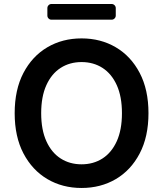

<svg xmlns="http://www.w3.org/2000/svg" viewBox="-20 -929 815 959"><path d="M53.3 -363.6Q53.3 -481.2 97.1 -564.8Q141 -648.4 216.4 -692.8Q291.9 -737.2 387.4 -737.2Q483 -737.2 558.4 -692.8Q633.9 -648.4 677.7 -564.8Q721.6 -481.2 721.6 -363.6Q721.6 -246.1 677.7 -162.5Q633.9 -78.8 558.4 -34.4Q483 9.9 387.4 9.9Q291.9 9.9 216.4 -34.6Q141 -79.2 97.1 -162.8Q53.3 -246.4 53.3 -363.6ZM589.1 -363.6Q589.1 -446.4 563.4 -503.4Q537.6 -560.4 492.2 -589.7Q446.7 -619 387.4 -619Q328.1 -619 282.7 -589.7Q237.2 -560.4 211.5 -503.4Q185.7 -446.4 185.7 -363.6Q185.7 -280.9 211.5 -223.9Q237.2 -166.9 282.7 -137.6Q328.1 -108.3 387.4 -108.3Q446.7 -108.3 492.2 -137.6Q537.6 -166.9 563.4 -223.9Q589.1 -280.9 589.1 -363.6ZM537.3 -909.1H237.2Q228.7 -909.1 222.7 -903.1Q216.6 -897 216.6 -888.5V-851.2Q216.6 -842.7 222.7 -836.6Q228.7 -830.6 237.2 -830.6H537.3Q545.8 -830.6 552 -836.6Q558.2 -842.7 558.2 -851.2V-888.5Q558.2 -897 552 -903.1Q545.8 -909.1 537.3 -909.1Z"/></svg>

Font: DeltaSans SemiBold
Style: Regular
Weight: 600
Designer: Rasmus Andersson
Foundry: rsms
Version: Version 3.012